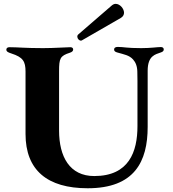

<svg xmlns="http://www.w3.org/2000/svg" viewBox="-20 -982 915 1016"><path d="M443.9 14.2C691.8 14.2 761.4 -127.1 761.4 -310.4V-608C761.7 -687.5 801.8 -693.9 831 -704.5C839.1 -707.4 846.6 -710.9 846.6 -720.2C846.6 -730.1 839.1 -733 830.3 -733C811.8 -733 777.7 -727.3 727.3 -727.3C649.9 -727.3 634.2 -733.7 603.7 -733.7C592.3 -733.7 583.8 -730.1 583.8 -719.5C583.8 -710.6 590.9 -707 602.3 -703.8C636.4 -693.9 663.7 -690 683.9 -667.6C697.8 -652.3 706.3 -631.4 706.7 -602.3L707.4 -554.3V-314.6C707.4 -179 662.6 -50.4 478.7 -50.4C348.7 -50.4 292.6 -152.7 292.6 -291.2V-605.1C292.6 -672.6 297.6 -686.4 350.1 -703.1C361.5 -706.7 367.2 -712.4 367.2 -720.2C367.2 -727.3 362.2 -732.2 352.3 -732.2C327.4 -732.2 269.2 -727.3 207.4 -727.3C112.9 -727.3 75.3 -732.2 29.8 -732.2C18.5 -732.2 13.5 -726.6 13.5 -718.8C13.5 -710.2 20.2 -705.3 40.5 -698.9C101.6 -679.3 115.1 -657.3 115.1 -603V-273.4C115.1 -81 230.8 14.2 443.9 14.2ZM389.2 -787.6C389.2 -777.7 398.4 -767 408.4 -767C410.5 -767 412.6 -767.8 414.8 -769.2L619.3 -887.1C631 -893.8 636 -903.8 636.4 -914.1C636.4 -936.8 614.3 -961.6 592.3 -961.6C585.2 -961.6 578.8 -958.8 572.4 -953.8L394.9 -800.4C390.6 -796.9 388.8 -792.3 389.2 -787.6Z"/></svg>

Font: Margiela Serif
Style: Bold
Weight: 700
Designer: Andreas Faust, Stefan Endress
Version: Version 1.002;FEAKit 1.0